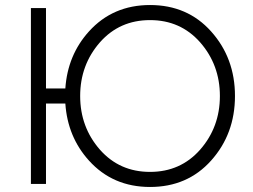

<svg xmlns="http://www.w3.org/2000/svg" viewBox="-20 -732 1007 764"><path d="M577 -652Q698 -652 776 -564Q855 -474 855 -350Q855 -226 776 -136Q698 -48 577 -48Q456 -48 378 -136Q299 -226 299 -350Q299 -474 378 -564Q456 -652 577 -652ZM577 -712Q429 -712 334 -607Q249 -513 240 -380H163V-700H103V0H163V-320H240Q249 -187 334 -93Q429 12 577 12Q726 12 820 -93Q915 -199 915 -350Q915 -501 820 -607Q726 -712 577 -712Z"/></svg>

Font: Unageo Variable
Style: Regular
Weight: 300
Designer: Richard Sepsi
Foundry: Richard Sepsi
Version: Version 2.200